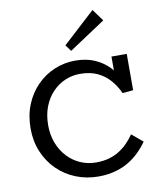

<svg xmlns="http://www.w3.org/2000/svg" viewBox="-104 -1064 966 1159"><g transform="rotate(-10 379.0 -485.0)"><path d="M406.2 13.5Q332.2 13.5 267.5 -12.4Q202.8 -38.3 154.3 -86.1Q105.8 -133.9 78.4 -199.1Q51 -264.3 51 -341.9Q51 -423.3 78 -489Q105 -554.8 152 -602.1Q199 -649.4 259.3 -674.7Q319.7 -700 386.4 -700Q455 -700 507.3 -676.7Q559.6 -653.5 596.3 -613.9Q632.9 -574.2 654.4 -523.8L607.2 -538.5V-686H700.8V-463.2L635.3 -457.3Q614.2 -503.6 582.4 -539.6Q550.6 -575.5 506.1 -595.9Q461.6 -616.2 400.7 -616.2Q353.3 -616.2 309.8 -597.6Q266.2 -579 232.2 -543.4Q198.1 -507.9 178.4 -457.2Q158.8 -406.6 158.8 -343Q158.8 -283.8 177.9 -234.3Q197.1 -184.7 230.7 -148.6Q264.3 -112.5 309.3 -92.5Q354.2 -72.5 406.2 -72.5Q450.3 -72.5 485.6 -82.7Q521 -92.8 549.5 -110.9Q578 -129 600.9 -152.6Q623.8 -176.1 642 -203L709.5 -146.8Q687 -114.4 657.5 -85.3Q628.1 -56.2 590.7 -33.8Q553.4 -11.5 507.2 1Q461.1 13.5 406.2 13.5ZM373.7 -762.2 345 -800.7 543.2 -982.8 596.4 -909.7Z"/></g></svg>

Font: BioRhyme ExtraBold
Style: Regular
Weight: 800
Designer: Aoife Mooney
Foundry: Aoife Mooney Type
Version: Version 1.600;gftools[0.9.33]